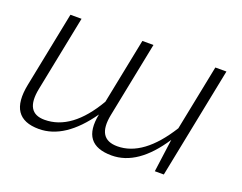

<svg xmlns="http://www.w3.org/2000/svg" viewBox="-87 -673 1050 833"><g transform="rotate(20 438.0 -256.5)"><path d="M831.5 -512.7 729 0H687.5L708 -152.3Q608.4 0 487.3 0Q345.7 0 375.5 -148.4Q271.5 0 151.4 0Q8.8 0 41.5 -163.6L111.3 -512.7H162.6L92.8 -163.6Q69.3 -45.9 161.1 -45.9Q287.1 -45.9 382.8 -210L443.4 -512.7H494.6L424.8 -163.6Q401.4 -45.9 497.1 -45.9Q617.2 -45.9 719.7 -210L780.3 -512.7Z"/></g></svg>

Font: Sansation Light
Style: Light Italic
Weight: 300
Designer: Bernd Montag
Version: Version 1.301